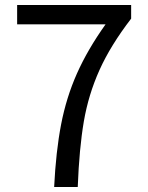

<svg xmlns="http://www.w3.org/2000/svg" viewBox="-20 -753 595 773"><path d="M405 -655H49V-733H508V-678Q425 -570 380.5 -471Q336 -372 317.5 -264Q299 -156 293 0H198Q205 -143 226 -252Q247 -361 290 -457.5Q333 -554 405 -655Z"/></svg>

Font: Merged Yaku Han JP
Style: Regular
Weight: 400
Designer: Ryoko NISHIZUKA 西塚涼子 (kana, bopomofo & ideographs); Paul D. Hunt (Latin, Greek & Cyrillic); Sandoll Communications 산돌커뮤니
Foundry: Adobe
Version: Version 2.004